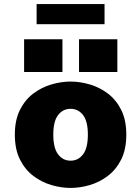

<svg xmlns="http://www.w3.org/2000/svg" viewBox="-20 -913 690 944"><path d="M327 11Q281.5 11 233.2 -3Q185 -17 144.2 -47.8Q103.5 -78.5 78.2 -128.5Q53 -178.5 53 -251Q53 -323 78.2 -373Q103.5 -423 144.2 -453.5Q185 -484 233.2 -498Q281.5 -512 327 -512Q373 -512 421 -498Q469 -484 509.8 -453.5Q550.5 -423 575.8 -373Q601 -323 601 -251Q601 -178.5 575.8 -128.5Q550.5 -78.5 509.8 -47.8Q469 -17 421 -3Q373 11 327 11ZM327 -123Q364.5 -123 388.2 -154Q412 -185 412 -251Q412 -317 388.2 -347.5Q364.5 -378 327 -378Q289.5 -378 265.8 -347.5Q242 -317 242 -251Q242 -185 265.8 -154Q289.5 -123 327 -123ZM98.5 -720H287V-559H98.5ZM368.5 -720H557V-559H368.5ZM160 -794V-893H494V-794Z"/></svg>

Font: Trispace ExtraBold
Style: Regular
Weight: 800
Designer: Tyler Finck
Foundry: Etcetera Type Company
Version: Version 1.210; ttfautohint (v1.8.3)